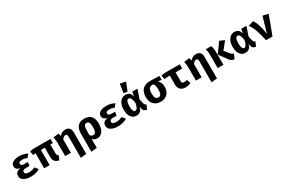

<svg xmlns="http://www.w3.org/2000/svg" viewBox="193 -2669 6998 4696"><g transform="rotate(-30 3692.5 -321.0)"><path d="M429.7 -228.2H328.7Q276.9 -228.2 255.1 -212.1Q233.3 -195.9 233.3 -166.2Q233.3 -134.4 261.5 -116.4Q289.7 -98.5 346.2 -98.5Q443.6 -98.5 515.9 -140L588.7 -49.7Q540.5 -18.5 476.7 -0.5Q412.8 17.4 332.8 17.4Q254.9 17.4 194.4 -1.8Q133.8 -21 99.5 -59Q65.1 -96.9 65.1 -152.8Q65.1 -213.8 100 -246.7Q134.9 -279.5 210.8 -290.3Q144.6 -305.1 115.1 -337.2Q85.6 -369.2 85.6 -415.4Q85.6 -462.6 116.9 -495.4Q148.2 -528.2 202.1 -545.4Q255.9 -562.6 323.1 -562.6Q387.2 -562.6 447.2 -549Q507.2 -535.4 556.4 -505.6L485.1 -417.9Q455.9 -434.4 419.2 -442.3Q382.6 -450.3 344.1 -450.3Q299 -450.3 274.4 -435.9Q249.7 -421.5 249.7 -392.8Q249.7 -366.2 270.8 -349Q291.8 -331.8 335.9 -331.8H445.1Z M1206.7 -544.6V-427.7H1135.4V-183.6Q1135.4 -149.2 1146.2 -131Q1156.9 -112.8 1181 -101.5L1132.8 17.4Q1061.5 5.1 1020 -36.9Q978.5 -79 978.5 -162.1V-427.7H868.2V0H714.4V-426.2Q692.3 -424.6 677.7 -421Q663.1 -417.4 646.2 -411.3L619.5 -522.1Q646.7 -532.8 673.8 -538.7Q701 -544.6 732.8 -544.6Z M1630.8 -562.6Q1703.1 -562.6 1741.8 -520Q1780.5 -477.4 1780.5 -400V210.3L1618.5 227.2V-353.3Q1618.5 -403.6 1607.7 -423.3Q1596.9 -443.1 1566.2 -443.1Q1540 -443.1 1516.7 -425.4Q1493.3 -407.7 1470.3 -376.9V0H1308.2V-391.8Q1308.2 -432.3 1301.3 -472.3Q1294.4 -512.3 1286.7 -538.5L1436.4 -559Q1452.8 -531.3 1460 -480.5Q1532.8 -562.6 1630.8 -562.6Z M2165.1 -562.6Q2290.8 -562.6 2354.6 -489.2Q2418.5 -415.9 2418.5 -273.8Q2418.5 -191.8 2393.6 -125.9Q2368.7 -60 2321.5 -21.3Q2274.4 17.4 2207.2 17.4Q2168.7 17.4 2135.6 3.3Q2102.6 -10.8 2077.4 -40.5V210.3L1915.4 227.2V-282.1Q1915.4 -416.9 1976.9 -489.7Q2038.5 -562.6 2165.1 -562.6ZM2163.1 -444.1Q2115.4 -444.1 2096.4 -400.3Q2077.4 -356.4 2077.4 -254.4V-150.3Q2109.7 -101.5 2157.9 -101.5Q2203.1 -101.5 2227.2 -141.8Q2251.3 -182.1 2251.3 -271.8Q2251.3 -338.5 2241 -375.9Q2230.8 -413.3 2211 -428.7Q2191.3 -444.1 2163.1 -444.1Z M2891.3 -228.2H2790.3Q2738.5 -228.2 2716.7 -212.1Q2694.9 -195.9 2694.9 -166.2Q2694.9 -134.4 2723.1 -116.4Q2751.3 -98.5 2807.7 -98.5Q2905.1 -98.5 2977.4 -140L3050.3 -49.7Q3002.1 -18.5 2938.2 -0.5Q2874.4 17.4 2794.4 17.4Q2716.4 17.4 2655.9 -1.8Q2595.4 -21 2561 -59Q2526.7 -96.9 2526.7 -152.8Q2526.7 -213.8 2561.5 -246.7Q2596.4 -279.5 2672.3 -290.3Q2606.2 -305.1 2576.7 -337.2Q2547.2 -369.2 2547.2 -415.4Q2547.2 -462.6 2578.5 -495.4Q2609.7 -528.2 2663.6 -545.4Q2717.4 -562.6 2784.6 -562.6Q2848.7 -562.6 2908.7 -549Q2968.7 -535.4 3017.9 -505.6L2946.7 -417.9Q2917.4 -434.4 2880.8 -442.3Q2844.1 -450.3 2805.6 -450.3Q2760.5 -450.3 2735.9 -435.9Q2711.3 -421.5 2711.3 -392.8Q2711.3 -366.2 2732.3 -349Q2753.3 -331.8 2797.4 -331.8H2906.7Z M3329.2 -562.6Q3404.1 -562.6 3443.6 -523.1Q3483.1 -483.6 3491.8 -414.4L3516.4 -544.6H3662.6L3575.9 -290.3L3603.6 -171.8Q3612.3 -135.4 3626.4 -122.3Q3640.5 -109.2 3663.1 -104.6L3610.3 17.4Q3566.2 9.7 3537.7 -9Q3509.2 -27.7 3499 -79L3487.7 -133.3Q3450.3 17.4 3318.5 17.4Q3222.6 17.4 3167.4 -58.2Q3112.3 -133.8 3112.3 -269.7Q3112.3 -354.4 3139.2 -420.5Q3166.2 -486.7 3214.9 -524.6Q3263.6 -562.6 3329.2 -562.6ZM3351.8 -444.1Q3315.9 -444.1 3296.4 -401.8Q3276.9 -359.5 3276.9 -269.7Q3276.9 -177.9 3296.7 -139.2Q3316.4 -100.5 3347.7 -100.5Q3366.2 -100.5 3384.4 -114.9Q3402.6 -129.2 3419 -166.7Q3435.4 -204.1 3447.2 -272.8Q3432.8 -366.7 3409 -405.4Q3385.1 -444.1 3351.8 -444.1ZM3351.3 -868.7 3508.2 -836.4 3417.4 -602.1 3312.3 -619.5Z M4017.4 -553.8Q4079 -553.8 4152.1 -551.3Q4225.1 -548.7 4284.6 -544.6V-436.9L4183.1 -445.1Q4221.5 -415.9 4243.1 -370Q4264.6 -324.1 4264.6 -261Q4264.6 -175.9 4233.1 -113.3Q4201.5 -50.8 4142.3 -16.7Q4083.1 17.4 4000 17.4Q3875.9 17.4 3805.6 -58.2Q3735.4 -133.8 3735.4 -269.7Q3735.4 -355.4 3766.9 -419.2Q3798.5 -483.1 3861 -518.5Q3923.6 -553.8 4017.4 -553.8ZM3902.6 -269.7Q3902.6 -181 3926.4 -141.3Q3950.3 -101.5 4000 -101.5Q4048.7 -101.5 4072.6 -141.3Q4096.4 -181 4096.4 -269.7Q4096.4 -349.2 4082.3 -388.7Q4068.2 -428.2 4046.7 -447.2Q3998.5 -446.7 3966.4 -432.1Q3934.4 -417.4 3918.5 -379.2Q3902.6 -341 3902.6 -269.7Z M4857.4 -544.6V-425.6H4669.7V-170.3Q4669.7 -137.9 4688.5 -124.1Q4707.2 -110.3 4739 -110.3Q4760.5 -110.3 4780.3 -115.1Q4800 -120 4816.9 -126.7L4855.9 -18.5Q4828.2 -4.1 4789.2 6.7Q4750.3 17.4 4698.5 17.4Q4608.7 17.4 4558.2 -31.8Q4507.7 -81 4507.7 -164.6V-425.6H4459.5Q4436.9 -425.6 4407.7 -423.6Q4378.5 -421.5 4353.8 -414.4L4329.7 -526.2Q4374.4 -544.6 4454.9 -544.6Z M5323.1 -562.6Q5395.4 -562.6 5434.1 -520Q5472.8 -477.4 5472.8 -400V210.3L5310.8 227.2V-353.3Q5310.8 -403.6 5300 -423.3Q5289.2 -443.1 5258.5 -443.1Q5232.3 -443.1 5209 -425.4Q5185.6 -407.7 5162.6 -376.9V0H5000.5V-391.8Q5000.5 -432.3 4993.6 -472.3Q4986.7 -512.3 4979 -538.5L5128.7 -559Q5145.1 -531.3 5152.3 -480.5Q5225.1 -562.6 5323.1 -562.6Z M5980 -561 6112.8 -501.5 5946.2 -294.4 6059 -158.5Q6078.5 -134.4 6096.2 -124.4Q6113.8 -114.4 6135.9 -109.2L6081 18.5Q6044.1 14.9 6016.9 2.8Q5989.7 -9.2 5966.7 -33.1Q5943.6 -56.9 5917.9 -95.9L5780.5 -285.1ZM5747.7 -544.6Q5759 -511.3 5767.7 -458.5Q5776.4 -405.6 5776.4 -345.1V0H5614.4V-356.9Q5614.4 -402.6 5609.7 -449.7Q5605.1 -496.9 5591.8 -544.6Z M6406.2 -562.6Q6481 -562.6 6520.5 -523.1Q6560 -483.6 6568.7 -414.4L6593.3 -544.6H6739.5L6652.8 -290.3L6680.5 -171.8Q6689.2 -135.4 6703.3 -122.3Q6717.4 -109.2 6740 -104.6L6687.2 17.4Q6643.1 9.7 6614.6 -9Q6586.2 -27.7 6575.9 -79L6564.6 -133.3Q6527.2 17.4 6395.4 17.4Q6299.5 17.4 6244.4 -58.2Q6189.2 -133.8 6189.2 -269.7Q6189.2 -354.4 6216.2 -420.5Q6243.1 -486.7 6291.8 -524.6Q6340.5 -562.6 6406.2 -562.6ZM6428.7 -444.1Q6392.8 -444.1 6373.3 -401.8Q6353.8 -359.5 6353.8 -269.7Q6353.8 -177.9 6373.6 -139.2Q6393.3 -100.5 6424.6 -100.5Q6443.1 -100.5 6461.3 -114.9Q6479.5 -129.2 6495.9 -166.7Q6512.3 -204.1 6524.1 -272.8Q6509.7 -366.7 6485.9 -405.4Q6462.1 -444.1 6428.7 -444.1Z M6978.5 0Q6962.6 -81.5 6941.5 -160.3Q6920.5 -239 6895.9 -307.7Q6871.3 -376.4 6843.3 -429Q6815.4 -481.5 6785.1 -510.8L6933.3 -561.5Q6980.5 -505.6 7017.7 -393.3Q7054.9 -281 7076.9 -122.1L7203.1 -562.6L7359 -527.2L7162.1 0Z"/></g></svg>

Font: Fira Code
Style: Bold
Weight: 700
Monospace: yes
Designer: Carrois Corporate, Edenspiekermann AG, Nikita Prokopov
Foundry: Carrois Corporate, Edenspiekermann AG, Nikita Prokopov
Version: Version 6.000; ttfautohint (v1.8.2) -l 8 -r 50 -G 200 -x 14 